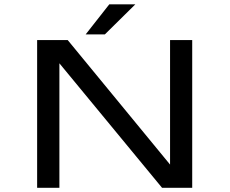

<svg xmlns="http://www.w3.org/2000/svg" viewBox="-20 -890 1090 910"><path d="M386 -727 498 -869.5H621.5L477 -727ZM786 -700H891V0H748L261.5 -590V0H156V-700H301L786 -110Z"/></svg>

Font: League Mono Extended
Style: Regular
Weight: 400
Width: 9
Designer: Tyler Finck
Foundry: The League of Moveable Type / Tyler Finck
Version: Version 2.210